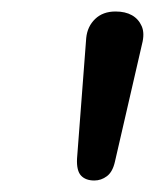

<svg xmlns="http://www.w3.org/2000/svg" viewBox="-20 -732 269 334"><path d="M144 -418Q129 -418 121 -426.5Q113 -435 114 -456L130 -666Q132 -686 145.5 -699Q159 -712 181 -712Q198 -712 209.5 -705.5Q221 -699 226.5 -686.5Q232 -674 227 -655L180 -451Q176 -433 166 -425.5Q156 -418 144 -418Z"/></svg>

Font: Nunito Medium
Style: Italic
Weight: 500
Designer: Vernon Adams
Foundry: Vernon Adams
Version: Version 3.601